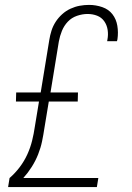

<svg xmlns="http://www.w3.org/2000/svg" viewBox="-20 -763 540 783"><path d="M13 0 19 -37Q42 -57 60.5 -81.5Q79 -106 91.5 -133.5Q104 -161 111 -189.5Q118 -218 122 -246L139 -349H45L46 -386H146L181 -600Q184 -619 190 -638Q196 -657 207 -674Q218 -691 233.5 -705Q249 -719 267.5 -727.5Q286 -736 305 -739.5Q324 -743 343 -743Q371 -743 397 -734Q423 -725 438.5 -705Q454 -685 458.5 -658Q463 -631 459 -603L457 -595H417L418 -601Q422 -621 419 -641Q416 -661 405 -676.5Q394 -692 376 -699Q358 -706 337 -706Q316 -706 294 -698.5Q272 -691 256.5 -674.5Q241 -658 232.5 -637Q224 -616 220 -594L186 -386H298L297 -349H179L161 -240Q157 -213 151.5 -186.5Q146 -160 135.5 -133.5Q125 -107 109.5 -82.5Q94 -58 75 -37H381L375 0Z"/></svg>

Font: Iosevka SS18 Extralight
Style: Italic
Weight: 200
Italic angle: -9°
Monospace: yes
Designer: Belleve Invis
Foundry: Belleve Invis
Version: Version 25.1.1; ttfautohint (v1.8.4)